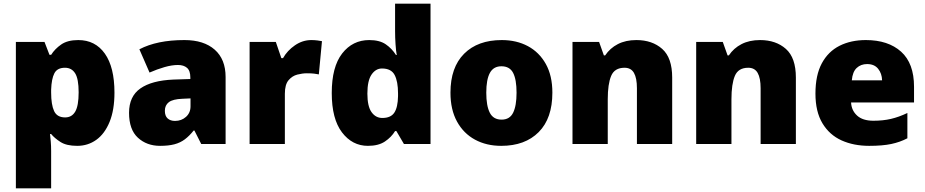

<svg xmlns="http://www.w3.org/2000/svg" viewBox="-20 -780 5013 1040"><path d="M404 -563Q496 -563 548 -489.5Q600 -416 600 -278Q600 -184 573.5 -119.5Q547 -55 501.5 -22.5Q456 10 398 10Q340 10 307.5 -11Q275 -32 257 -54H251Q253 -35 255 -13Q257 9 257 38V240H66V-553H221L248 -483H257Q277 -515 311.5 -539Q346 -563 404 -563ZM332 -413Q290 -413 274.5 -383Q259 -353 257 -294V-279Q257 -213 273 -178.5Q289 -144 333 -144Q369 -144 387.5 -175.5Q406 -207 406 -280Q406 -353 387 -383Q368 -413 332 -413Z M979 -563Q1084 -563 1143 -511Q1202 -459 1202 -363V0H1070L1033 -73H1029Q1006 -44 981.5 -25.5Q957 -7 925 1.5Q893 10 847 10Q775 10 727 -34Q679 -78 679 -169Q679 -258 740.5 -301Q802 -344 919 -349L1011 -352V-360Q1011 -397 993 -412.5Q975 -428 944 -428Q911 -428 871 -416.5Q831 -405 790 -387L735 -513Q783 -538 843.5 -550.5Q904 -563 979 -563ZM968 -245Q916 -243 894.5 -226.5Q873 -210 873 -180Q873 -152 888 -138.5Q903 -125 928 -125Q963 -125 987.5 -147Q1012 -169 1012 -204V-247Z M1666 -563Q1682 -563 1699 -561Q1716 -559 1724 -557L1707 -377Q1697 -379 1682.5 -381Q1668 -383 1642 -383Q1618 -383 1590.5 -376Q1563 -369 1543 -345.5Q1523 -322 1523 -272V0H1332V-553H1474L1504 -465H1513Q1536 -506 1577.5 -534.5Q1619 -563 1666 -563Z M1973 10Q1888 10 1832.5 -63Q1777 -136 1777 -276Q1777 -418 1833.5 -490.5Q1890 -563 1980 -563Q2036 -563 2069.5 -540Q2103 -517 2125 -482H2129Q2125 -503 2122.5 -540Q2120 -577 2120 -612V-760H2312V0H2168L2127 -70H2120Q2100 -37 2065 -13.5Q2030 10 1973 10ZM2051 -141Q2097 -141 2116 -170Q2135 -199 2136 -259V-274Q2136 -339 2117.5 -374Q2099 -409 2049 -409Q2015 -409 1992.5 -376Q1970 -343 1970 -273Q1970 -204 1992.5 -172.5Q2015 -141 2051 -141Z M2972 -278Q2972 -139 2898 -64.5Q2824 10 2695 10Q2615 10 2553 -23.5Q2491 -57 2455.5 -121.5Q2420 -186 2420 -278Q2420 -415 2494 -489Q2568 -563 2698 -563Q2778 -563 2839.5 -530Q2901 -497 2936.5 -433.5Q2972 -370 2972 -278ZM2614 -278Q2614 -207 2633 -169.5Q2652 -132 2697 -132Q2741 -132 2759.5 -169.5Q2778 -207 2778 -278Q2778 -349 2759.5 -385Q2741 -421 2696 -421Q2653 -421 2633.5 -385Q2614 -349 2614 -278Z M3427 -563Q3513 -563 3567 -515Q3621 -467 3621 -360V0H3430V-302Q3430 -357 3414 -385Q3398 -413 3363 -413Q3309 -413 3290.5 -369Q3272 -325 3272 -242V0H3081V-553H3225L3251 -480H3258Q3284 -519 3326.5 -541Q3369 -563 3427 -563Z M4097 -563Q4183 -563 4237 -515Q4291 -467 4291 -360V0H4100V-302Q4100 -357 4084 -385Q4068 -413 4033 -413Q3979 -413 3960.5 -369Q3942 -325 3942 -242V0H3751V-553H3895L3921 -480H3928Q3954 -519 3996.5 -541Q4039 -563 4097 -563Z M4670 -563Q4791 -563 4861 -500Q4931 -437 4931 -310V-225H4590Q4592 -182 4622.5 -154Q4653 -126 4711 -126Q4763 -126 4806 -136Q4849 -146 4895 -168V-31Q4855 -10 4807.5 0Q4760 10 4688 10Q4604 10 4538.5 -19.5Q4473 -49 4435 -112Q4397 -175 4397 -273Q4397 -373 4431.5 -437Q4466 -501 4527.5 -532Q4589 -563 4670 -563ZM4677 -433Q4643 -433 4620.5 -412Q4598 -391 4594 -345H4758Q4757 -382 4736.5 -407.5Q4716 -433 4677 -433Z"/></svg>

Font: Noto Sans Cherokee Black
Style: Regular
Weight: 900
Designer: Monotype Design Team
Foundry: Monotype Imaging Inc.
Version: Version 2.001; ttfautohint (v1.8.4.7-5d5b)